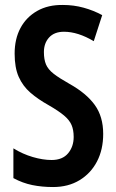

<svg xmlns="http://www.w3.org/2000/svg" viewBox="-20 -744 469 774"><path d="M396 -204Q396 -141 371 -93Q346 -45 300.5 -17.5Q255 10 194 10Q149 10 110 2Q71 -6 34 -26V-146Q71 -123 112 -111Q153 -99 188 -99Q232 -99 254.5 -126Q277 -153 277 -192Q277 -220 268.5 -240Q260 -260 238 -278.5Q216 -297 176 -320Q133 -344 102.5 -370.5Q72 -397 55.5 -434Q39 -471 39 -528Q39 -587 62.5 -631Q86 -675 130 -700Q174 -725 234 -724Q277 -724 317 -713Q357 -702 392 -683L358 -578Q294 -616 238 -616Q199 -616 178 -593Q157 -570 157 -534Q157 -504 165.5 -484Q174 -464 196.5 -446.5Q219 -429 260 -406Q328 -368 362 -321Q396 -274 396 -204Z"/></svg>

Font: Noto Sans Ethiopic ExtraCondensed SemiBold
Style: Regular
Weight: 600
Width: 2
Designer: Monotype Design Team
Foundry: Monotype Imaging Inc.
Version: Version 2.102; ttfautohint (v1.8.4.7-5d5b)